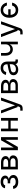

<svg xmlns="http://www.w3.org/2000/svg" viewBox="2634 -3216 732 6040"><g transform="rotate(-90 3000.0 -196.0)"><path d="M298 12Q201 12 142.5 -31.5Q84 -75 80 -148L168 -152Q171 -114 206 -91Q241 -68 298 -68Q357 -68 392 -90Q427 -112 427 -149Q427 -193 394.5 -217.5Q362 -242 308 -241L253 -240V-320L308 -319Q354 -318 381.5 -338.5Q409 -359 409 -393Q409 -425 379 -443.5Q349 -462 298 -462Q252 -462 223 -445Q194 -428 190 -399L99 -404Q107 -468 160.5 -505Q214 -542 298 -542Q390 -542 443.5 -502Q497 -462 497 -393Q497 -356 468.5 -327Q440 -298 391 -285Q449 -268 482 -231Q515 -194 515 -144Q515 -72 456.5 -30Q398 12 298 12Z M690 0V-530H910Q1002 -530 1056 -490.5Q1110 -451 1110 -383Q1110 -339 1080 -310Q1050 -281 997 -274Q1060 -267 1096 -234Q1132 -201 1132 -150Q1132 -81 1080 -40.5Q1028 0 939 0ZM774 -306H910Q960 -306 990 -327Q1020 -348 1020 -383Q1020 -417 990 -436.5Q960 -456 910 -456H774ZM774 -74H939Q986 -74 1014 -95Q1042 -116 1042 -150Q1042 -188 1014 -210Q986 -232 939 -232H774Z M1294 0V-530H1378V-128L1608 -530H1707V0H1623V-394L1398 0Z M1891 0V-530H1975V-301H2225V-530H2309V0H2225V-227H1975V0Z M2538 150V76H2599Q2627 76 2640.5 67.5Q2654 59 2661 40L2680 -10H2651L2454 -530H2546L2707 -88L2858 -530H2950L2735 67Q2720 110 2690 130Q2660 150 2607 150Z M3090 0V-530H3310Q3402 -530 3456 -490.5Q3510 -451 3510 -383Q3510 -339 3480 -310Q3450 -281 3397 -274Q3460 -267 3496 -234Q3532 -201 3532 -150Q3532 -81 3480 -40.5Q3428 0 3339 0ZM3174 -306H3310Q3360 -306 3390 -327Q3420 -348 3420 -383Q3420 -417 3390 -436.5Q3360 -456 3310 -456H3174ZM3174 -74H3339Q3386 -74 3414 -95Q3442 -116 3442 -150Q3442 -188 3414 -210Q3386 -232 3339 -232H3174Z M3830 12Q3780 12 3740 -6Q3700 -24 3677 -56.5Q3654 -89 3654 -132Q3654 -200 3694.5 -237.5Q3735 -275 3822 -292L4000 -328Q4000 -396 3969.5 -429Q3939 -462 3882 -462Q3827 -462 3796 -437.5Q3765 -413 3753 -367L3664 -374Q3679 -449 3735.5 -495.5Q3792 -542 3882 -542Q3978 -542 4031 -484.5Q4084 -427 4084 -326V-106Q4084 -88 4092 -81Q4100 -74 4116 -74H4150V0Q4134 2 4106 2Q4062 2 4036.5 -16Q4011 -34 4003 -75Q3982 -36 3934.5 -12Q3887 12 3830 12ZM3838 -62Q3919 -62 3959.5 -103Q4000 -144 4000 -210V-256L3838 -224Q3784 -214 3763 -193.5Q3742 -173 3742 -140Q3742 -103 3767.5 -82.5Q3793 -62 3838 -62Z M4626 0V-257Q4608 -213 4566 -185.5Q4524 -158 4470 -158Q4378 -158 4323.5 -220Q4269 -282 4269 -388V-530H4353V-388Q4353 -319 4385 -278.5Q4417 -238 4470 -238Q4542 -238 4584 -278.5Q4626 -319 4626 -389V-530H4710V0Z M4938 150V76H4999Q5027 76 5040.5 67.5Q5054 59 5061 40L5080 -10H5051L4854 -530H4946L5107 -88L5258 -530H5350L5135 67Q5120 110 5090 130Q5060 150 5007 150Z M5704 12Q5631 12 5576 -22Q5521 -56 5491 -118.5Q5461 -181 5461 -265Q5461 -350 5491 -412Q5521 -474 5576 -508Q5631 -542 5704 -542Q5795 -542 5857 -489.5Q5919 -437 5938 -345H5848Q5833 -401 5796 -431.5Q5759 -462 5704 -462Q5638 -462 5598.5 -420Q5559 -378 5551 -302H5728V-228H5551Q5559 -152 5598.5 -110Q5638 -68 5704 -68Q5758 -68 5795 -98Q5832 -128 5847 -182H5937Q5918 -91 5856 -39.5Q5794 12 5704 12Z"/></g></svg>

Font: Geist Mono
Style: Regular
Weight: 400
Monospace: yes
Designer: Basement.studio, Andrés Briganti, Mateo Zaragoza
Foundry: Basement.studio, Vercel, Andrés Briganti, Guido Ferreyra, Mateo Zaragoza
Version: Version 1.500; ttfautohint (v1.8.4.7-5d5b)